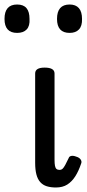

<svg xmlns="http://www.w3.org/2000/svg" viewBox="-62 -815 388 852"><path d="M186 17Q163 17 145.5 11.5Q128 6 116.5 -7Q105 -20 99.5 -41Q94 -62 94 -93V-489Q94 -502 104.5 -508.5Q115 -515 136 -515Q158 -515 169 -508.5Q180 -502 180 -489V-106Q180 -89 182 -79Q184 -69 189 -65Q194 -61 203 -61Q210 -61 215.5 -66Q221 -71 227.5 -83Q234 -95 243 -114Q245 -121 254 -123Q263 -125 276 -120Q290 -116 296 -107Q302 -98 298 -89Q287 -56 272 -32.5Q257 -9 236.5 4Q216 17 186 17ZM14 -669Q-14 -669 -28 -684.5Q-42 -700 -42 -731Q-42 -763 -28 -779Q-14 -795 14 -795Q42 -795 55.5 -779Q69 -763 69 -731Q71 -700 56.5 -684.5Q42 -669 14 -669ZM247 -669Q219 -669 205 -684.5Q191 -700 191 -731Q191 -763 205 -779Q219 -795 247 -795Q274 -795 288 -779Q302 -763 302 -731Q303 -700 288.5 -684.5Q274 -669 247 -669Z"/></svg>

Font: Playwrite FR Moderne
Style: Regular
Weight: 400
Designer: Veronika Burian, José Scaglione
Foundry: TypeTogether
Version: Version 1.002